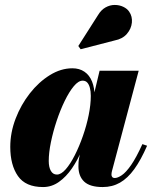

<svg xmlns="http://www.w3.org/2000/svg" viewBox="-20 -746 620 776"><path d="M154 10Q83.5 10 52.5 -34.5Q21.5 -79 21.5 -152.5Q21.5 -210 43 -266.2Q64.5 -322.5 100.5 -368.5Q136.5 -414.5 181.2 -442.2Q226 -470 272.5 -470Q301 -470 321.2 -456.2Q341.5 -442.5 352 -416.5Q362.5 -390.5 362.5 -353.5Q362.5 -332.5 357 -297.8Q351.5 -263 340 -222Q328.5 -181 311.2 -140.2Q294 -99.5 270.8 -65.5Q247.5 -31.5 218.2 -10.8Q189 10 154 10ZM210 -40.5Q227 -40.5 245.8 -62Q264.5 -83.5 282.5 -119Q300.5 -154.5 315.2 -196.8Q330 -239 338.5 -281.2Q347 -323.5 347 -358.5Q347 -377.5 343.2 -391.2Q339.5 -405 332.5 -412.5Q325.5 -420 314 -420Q297 -420 278.2 -397.5Q259.5 -375 241.5 -338Q223.5 -301 209 -257.5Q194.5 -214 185.8 -171.5Q177 -129 177 -95.5Q177 -70.5 185.5 -55.5Q194 -40.5 210 -40.5ZM395 10Q343.5 10 320.2 -12Q297 -34 297 -73.5Q297 -83.5 297.5 -91Q298 -98.5 299 -103.5L315 -179L340.5 -259.5L354.5 -343L382.5 -460H540.5L432.5 -54.5Q430.5 -47 430.5 -39.5Q430.5 -34.5 433.8 -30.5Q437 -26.5 443.5 -26.5Q455.5 -26.5 472.2 -37.8Q489 -49 509.8 -78.8Q530.5 -108.5 555.5 -163.5L574.5 -157Q549.5 -99.5 522.8 -62.5Q496 -25.5 465 -7.8Q434 10 395 10ZM306 -547 296.5 -560 375.5 -684Q388.5 -706 406.5 -716Q424.5 -726 443.5 -726Q462.5 -726 478.2 -718.5Q494 -711 502 -699Q515.5 -679.5 513 -654.5Q510.5 -629.5 492.8 -609Q475 -588.5 443.5 -582.5Z"/></svg>

Font: Bodoni Moda ExtraBold
Style: Italic
Weight: 800
Italic angle: -13°
Version: Version 2.005